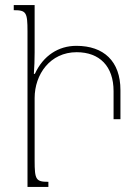

<svg xmlns="http://www.w3.org/2000/svg" viewBox="-20 -734 544 754"><path d="M116 -349C116 -442 177 -529 281 -529C371 -529 426 -474 426 -376V-266H453V-380C453 -494 387 -554 280 -554C210 -554 150 -516 117 -444H113C115 -472 116 -500 116 -528V-714H34V-694C83 -694 88 -686 88 -610V0H170V-20C121 -20 116 -28 116 -104Z"/></svg>

Font: Noto Serif Armenian SemiCondensed Thin
Style: Regular
Weight: 100
Width: 4
Designer: Monotype Design Team
Foundry: Monotype Imaging Inc.
Version: Version 2.008